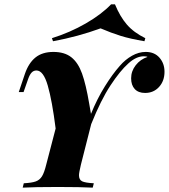

<svg xmlns="http://www.w3.org/2000/svg" viewBox="-20 -860 774 880"><path d="M734 -531Q734 -489 709 -461.5Q684 -434 645 -434Q614 -434 597.5 -452Q581 -470 581 -501Q581 -534 602 -561Q623 -588 656 -599Q652 -602 639 -602Q604 -602 568 -569Q530 -535 486 -468Q442 -401 398 -291L351 -106Q342 -68 342 -57Q342 -36 356.5 -29Q371 -22 410 -20L405 0Q350 -3 245 -3Q137 -3 84 0L89 -20Q126 -22 144 -28.5Q162 -35 172.5 -52Q183 -69 192 -106L235 -271Q219 -398 199 -467.5Q179 -537 147 -537Q134 -537 125 -527.5Q116 -518 109 -498L88 -438H66L94 -521Q111 -571 142.5 -596.5Q174 -622 225 -622Q276 -622 307 -597.5Q338 -573 356 -523Q374 -473 389 -384L397 -338Q425 -407 460.5 -464Q496 -521 529 -558Q554 -587 585 -604.5Q616 -622 648 -622Q688 -622 711 -595.5Q734 -569 734 -531ZM223 -671 218 -685Q301 -711 373 -752.5Q445 -794 489 -840H507Q530 -784 561.5 -747.5Q593 -711 646 -685L642 -671Q577 -682 533.5 -695.5Q490 -709 441 -730Q337 -692 223 -671Z"/></svg>

Font: Playfair Display SC
Style: Bold Italic
Weight: 700
Italic angle: -14°
Designer: Claus Eggers Sørensen
Foundry: Claus Eggers Sørensen
Version: Version 1.200; ttfautohint (v1.6)